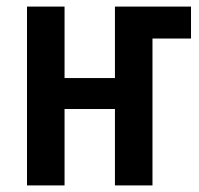

<svg xmlns="http://www.w3.org/2000/svg" viewBox="-20 -563 603 583"><path d="M62 0V-543H176V-326H329V-543H560V-446H443V0H329V-232H176V0Z"/></svg>

Font: Noto Sans Mono SemiCondensed SemiBold
Style: Regular
Weight: 600
Width: 4
Designer: Monotype Design Team
Foundry: Monotype Imaging Inc.
Version: Version 2.014; ttfautohint (v1.8.4.7-5d5b)